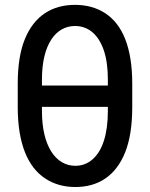

<svg xmlns="http://www.w3.org/2000/svg" viewBox="-20 -744 605 774"><path d="M109.7 -399.1V-313.2H459.5V-399.1ZM513.1 -407C513.1 -553.3 473.4 -645.6 404.1 -690.7C369.7 -713.1 328.8 -724.4 282.3 -724.4C190 -724.4 118.6 -680.4 80.3 -586.6C61.1 -539.8 51.5 -479.8 51.5 -407V-312.1C51.5 -164.8 92.3 -70.3 162.3 -24.5C197.1 -1.4 237.6 9.9 283.7 9.9C376.4 9.9 446.7 -35.2 484.7 -130.3C503.6 -177.9 513.1 -238.6 513.1 -312.1ZM414.8 -295.8C414.8 -201 392 -134.9 352.6 -101.2C333.1 -84.2 310 -75.6 283.7 -75.6C204.5 -75.6 149.1 -155.5 149.1 -295.8V-424C149.1 -563.2 203.8 -639.2 282.3 -639.2C335.2 -639.2 375.7 -606.2 398.1 -542.3C409.1 -510.3 414.8 -470.9 414.8 -424Z"/></svg>

Font: Inter 465
Style: Regular
Weight: 400
Designer: Rasmus Andersson
Foundry: rsms
Version: Version 3.019;Glyphs 3.1.2 (3151)